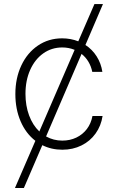

<svg xmlns="http://www.w3.org/2000/svg" viewBox="-20 -727 576 946"><path d="M400.9 -505.4Q434.6 -483.4 456.3 -449.2Q478 -415 484.4 -373H434.6Q429.2 -399.9 415.8 -422.6Q402.3 -445.3 381.8 -461.4L207 -54.7Q243.7 -34.2 287.1 -34.2Q324.7 -34.2 356 -49.1Q387.2 -64 408 -91.3Q428.7 -118.7 435.5 -155.3H485.4Q478 -106.9 450.9 -69.1Q423.8 -31.2 381.3 -10.3Q338.9 10.7 287.1 10.7Q233.4 10.7 188.5 -11.7L97.7 199.2H53.7L154.3 -33.2Q107.4 -69.3 81.5 -129.4Q55.7 -189.5 55.7 -263.7Q55.7 -341.8 85 -404.3Q114.3 -466.8 166.7 -502.4Q219.2 -538.1 286.1 -538.1Q328.1 -538.1 365.7 -523.4L445.3 -707H487.3ZM173.8 -79.1 347.7 -481.4Q318.8 -493.2 287.1 -493.2Q234.4 -493.2 193.1 -463.9Q151.9 -434.6 128.7 -382.6Q105.5 -330.6 105.5 -264.6Q105.5 -206.5 123.3 -158.4Q141.1 -110.4 173.8 -79.1Z"/></svg>

Font: Pretendard ExtraLight
Style: Regular
Weight: 200
Designer: Base glyphs from Inter by Rasmus Andersson; Hangeul glyphs from Noto Sans CJK(Source Han Sans) by Jang Soo-young and Kan
Foundry: Kil Hyung-jin
Version: Version 1.309